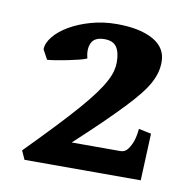

<svg xmlns="http://www.w3.org/2000/svg" viewBox="-52 -716 457 464"><g transform="rotate(10 176.5 -484.0)"><path d="M321.8 -302.7H36.6L26.9 -324.2Q66.4 -364.3 95.9 -395.5Q125.5 -426.8 146.5 -450.9Q167.5 -475.1 180.9 -493.4Q194.3 -511.7 201.9 -526.1Q209.5 -540.5 212.4 -551.8Q215.3 -563 215.3 -573.2Q215.3 -597.7 206.5 -610.6Q197.8 -623.5 176.8 -623.5Q152.3 -623.5 145 -608.2Q137.7 -592.8 143.6 -570.3Q137.7 -567.4 125 -564.2Q112.3 -561 97.9 -558.1Q83.5 -555.2 69.8 -553Q56.2 -550.8 48.3 -550.3L35.6 -573.7Q35.6 -588.9 48.6 -605Q61.5 -621.1 84 -634.3Q106.4 -647.5 136.2 -656Q166 -664.6 199.7 -664.6Q256.8 -664.6 289.3 -646.2Q321.8 -627.9 321.8 -593.3Q321.8 -580.1 318.6 -567.6Q315.4 -555.2 307.9 -541Q300.3 -526.9 287.1 -510.3Q273.9 -493.7 253.9 -472.7Q233.9 -451.7 206.3 -424.8Q178.7 -397.9 141.6 -363.8H261.2Q272.5 -363.8 279.3 -373.3Q286.1 -382.8 290 -394Q294.4 -407.2 295.9 -424.3L326.7 -418Z"/></g></svg>

Font: Gentium Book Basic
Style: Bold
Weight: 700
Designer: J. Victor Gaultney and Annie Olsen
Foundry: SIL International
Version: Version 1.102; 2013; Maintenance release